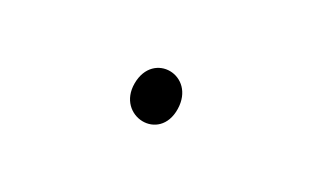

<svg xmlns="http://www.w3.org/2000/svg" viewBox="-27 -106 185 115"><g transform="rotate(-15 66.0 -48.5)"><path d="M77 -37.5C60.9 -20.7 40.2 -43.2 56 -59C72.2 -75.2 92.8 -54 77 -37.5Z"/></g></svg>

Font: MewTooHand
Style: Reversed
Weight: 400
Designer: Mew Too, Robert Jablonski
Version: Version 0.77